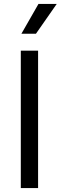

<svg xmlns="http://www.w3.org/2000/svg" viewBox="-20 -958 309 978"><path d="M86 0V-700H174V0ZM89 -786 176 -938H269L163 -786Z"/></svg>

Font: Liter
Style: Regular
Weight: 400
Designer: Anton Skugarov
Foundry: skugi
Version: Version 1.004; ttfautohint (v1.8.4.7-5d5b)